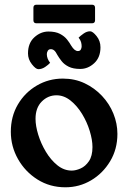

<svg xmlns="http://www.w3.org/2000/svg" viewBox="-20 -785 545 816"><path d="M258 11Q192 11 139.5 -22Q87 -55 56.5 -109Q26 -163 26 -225Q26 -290 56 -341Q86 -392 136.5 -421.5Q187 -451 247 -451Q298 -451 340 -431Q382 -411 413.5 -377.5Q445 -344 462 -302Q479 -260 479 -216Q479 -151 448 -99.5Q417 -48 367 -18.5Q317 11 258 11ZM285 -60Q302 -60 322.5 -69Q343 -78 358 -100Q373 -122 373 -160Q373 -190 361.5 -228Q350 -266 329 -300.5Q308 -335 280 -357.5Q252 -380 220 -380Q184 -380 157.5 -353.5Q131 -327 131 -280Q131 -250 142.5 -212.5Q154 -175 175 -140Q196 -105 224 -82.5Q252 -60 285 -60ZM282 -592Q290 -579 297 -573.5Q304 -568 311 -568Q320 -568 323.5 -574.5Q327 -581 327 -588Q327 -597 324.5 -606Q322 -615 314 -625Q322 -633 335.5 -642.5Q349 -652 363 -652Q374 -652 390.5 -631.5Q407 -611 407 -584Q407 -541 380.5 -516.5Q354 -492 321 -492Q291 -492 272 -501.5Q253 -511 242 -525Q231 -539 224 -551Q217 -565 210.5 -570.5Q204 -576 196 -576Q187 -576 183 -569Q179 -562 179 -555Q179 -536 193 -518Q186 -510 172 -500.5Q158 -491 143 -491Q132 -491 115.5 -512Q99 -533 99 -558Q99 -602 126 -626.5Q153 -651 186 -651Q216 -651 235 -641Q254 -631 265 -617Q276 -603 282 -592ZM384 -699Q384 -686 371 -686H135Q122 -686 122 -699V-752Q122 -765 135 -765H371Q384 -765 384 -752Z"/></svg>

Font: Young Serif Light
Style: Regular
Weight: 300
Designer: Bastien Sozeau
Foundry: NBR — Bastien Sozeau
Version: Version 5.001